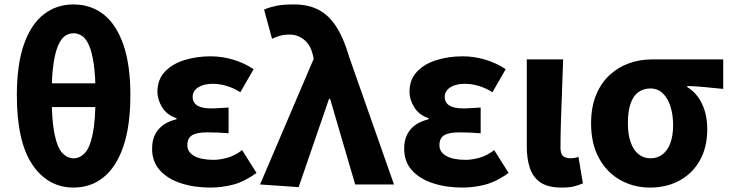

<svg xmlns="http://www.w3.org/2000/svg" viewBox="-20 -832 3295 866"><path d="M312 14Q196 14 126 -89.5Q56 -193 56 -403Q56 -541 88 -632Q120 -723 177.5 -767.5Q235 -812 312 -812Q389 -812 446.5 -767.5Q504 -723 536 -632Q568 -541 568 -403Q568 -263 536 -170.5Q504 -78 446.5 -32Q389 14 312 14ZM312 -118Q340 -118 362.5 -141.5Q385 -165 398 -227Q411 -289 411 -403Q411 -488 403 -542.5Q395 -597 381.5 -627.5Q368 -658 350 -670Q332 -682 312 -682Q291 -682 273.5 -670Q256 -658 242.5 -627.5Q229 -597 221 -542.5Q213 -488 213 -403Q213 -289 226 -227Q239 -165 261.5 -141.5Q284 -118 312 -118ZM143 -349V-456H481V-349Z M928 14Q856 14 796 -5.5Q736 -25 701 -64Q666 -103 666 -161Q666 -199 679.5 -225.5Q693 -252 717.5 -269Q742 -286 776 -294V-299Q733 -313 711.5 -348Q690 -383 690 -417Q690 -473 723.5 -508.5Q757 -544 812 -561Q867 -578 930 -578Q981 -578 1031.5 -563Q1082 -548 1124 -520L1064 -416Q1036 -434 1004 -444Q972 -454 939 -454Q899 -454 874 -438Q849 -422 849 -395Q849 -369 870 -356Q891 -343 932 -343Q949 -343 970 -344.5Q991 -346 1011 -347V-231Q986 -233 961.5 -234Q937 -235 914 -235Q868 -235 846.5 -222Q825 -209 825 -177Q825 -146 856 -128.5Q887 -111 944 -111Q971 -111 1005.5 -120.5Q1040 -130 1072 -155L1137 -52Q1083 -13 1032.5 0.5Q982 14 928 14Z M1327 12 1153 0 1395 -567 1391 -584Q1381 -629 1352 -652.5Q1323 -676 1287 -676Q1261 -676 1243.5 -671Q1226 -666 1207 -657L1171 -789Q1198 -800 1227 -806Q1256 -812 1306 -812Q1371 -812 1417.5 -787.5Q1464 -763 1497.5 -710.5Q1531 -658 1555 -575L1757 0H1582L1469 -386H1464Z M2065 14Q1993 14 1933 -5.5Q1873 -25 1838 -64Q1803 -103 1803 -161Q1803 -199 1816.5 -225.5Q1830 -252 1854.5 -269Q1879 -286 1913 -294V-299Q1870 -313 1848.5 -348Q1827 -383 1827 -417Q1827 -473 1860.5 -508.5Q1894 -544 1949 -561Q2004 -578 2067 -578Q2118 -578 2168.5 -563Q2219 -548 2261 -520L2201 -416Q2173 -434 2141 -444Q2109 -454 2076 -454Q2036 -454 2011 -438Q1986 -422 1986 -395Q1986 -369 2007 -356Q2028 -343 2069 -343Q2086 -343 2107 -344.5Q2128 -346 2148 -347V-231Q2123 -233 2098.5 -234Q2074 -235 2051 -235Q2005 -235 1983.5 -222Q1962 -209 1962 -177Q1962 -146 1993 -128.5Q2024 -111 2081 -111Q2108 -111 2142.5 -120.5Q2177 -130 2209 -155L2274 -52Q2220 -13 2169.5 0.5Q2119 14 2065 14Z M2513 14Q2452 14 2418 -9Q2384 -32 2370 -74Q2356 -116 2356 -172V-564H2520Q2518 -498 2515 -424Q2512 -350 2510 -282.5Q2508 -215 2508 -166Q2508 -139 2519.5 -128.5Q2531 -118 2555 -118Q2562 -118 2571.5 -119.5Q2581 -121 2589 -125L2609 -5Q2591 3 2569.5 8.5Q2548 14 2513 14Z M2912 14Q2839 14 2778.5 -19.5Q2718 -53 2682 -118Q2646 -183 2646 -276Q2646 -349 2668.5 -403.5Q2691 -458 2729.5 -493.5Q2768 -529 2817 -546.5Q2866 -564 2919 -564H3242V-431Q3196 -435 3160 -439Q3124 -443 3080 -444V-439Q3122 -414 3146 -364.5Q3170 -315 3170 -250Q3170 -168 3137 -109Q3104 -50 3045.5 -18Q2987 14 2912 14ZM2914 -118Q2945 -118 2968 -135.5Q2991 -153 3003.5 -186.5Q3016 -220 3016 -267Q3016 -313 3004.5 -350.5Q2993 -388 2970 -410.5Q2947 -433 2914 -433Q2883 -433 2860 -417Q2837 -401 2824.5 -366Q2812 -331 2812 -276Q2812 -226 2824.5 -190.5Q2837 -155 2860 -136.5Q2883 -118 2914 -118Z"/></svg>

Font: Noto Sans SC ExtraBold
Style: Regular
Weight: 800
Designer: Ryoko NISHIZUKA 西塚涼子 (kana, bopomofo & ideographs); Paul D. Hunt (Latin, Greek & Cyrillic); Sandoll Communications 산돌커뮤니
Foundry: Adobe
Version: Version 2.004-H2;hotconv 1.0.118;makeotfexe 2.5.65603